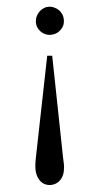

<svg xmlns="http://www.w3.org/2000/svg" viewBox="-20 -379 291 562"><path d="M167 -316.9Q167 -307.1 163.1 -299.8Q159.2 -292.5 153.3 -287.4Q147.5 -282.2 140.1 -279.5Q132.8 -276.9 125.5 -276.9Q118.2 -276.9 111.1 -279.5Q104 -282.2 98.1 -287.4Q92.3 -292.5 88.6 -300Q85 -307.6 85 -316.9Q85 -325.7 88.4 -333.5Q91.8 -341.3 97.2 -346.9Q102.5 -352.5 109.9 -356Q117.2 -359.4 125.5 -359.4Q131.8 -359.4 138.9 -356.9Q146 -354.5 152.3 -349.4Q158.7 -344.2 162.8 -336.2Q167 -328.1 167 -316.9ZM167.5 110.8Q167.5 135.7 155.3 149.2Q143.1 162.6 124.5 162.6Q117.7 162.6 110.4 159.7Q103 156.7 97.2 150.1Q91.3 143.6 87.4 133.1Q83.5 122.6 83.5 107.4Q83.5 103 83.7 96.7Q84 90.3 85 82.5L118.2 -215.8H132.8L164.6 82.5Q166.5 95.7 167 101.1Q167.5 106.4 167.5 110.8Z"/></svg>

Font: Scheherazade
Style: Regular
Weight: 400
Designer: SIL International
Foundry: SIL International
Version: Version 2.100 (build 932/914)